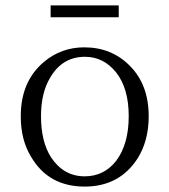

<svg xmlns="http://www.w3.org/2000/svg" viewBox="-20 -687 629 713"><path d="M293 -511.2Q394.5 -511.2 462.4 -442.4Q532.2 -372.1 532.2 -255.4Q532.2 -164.6 491.2 -99.1Q423.8 5.9 294.4 5.9Q158.7 5.9 94.2 -106.9Q57.1 -168 57.1 -255.4Q57.1 -384.8 143.1 -457Q207.5 -511.2 293 -511.2ZM295.4 -476.1Q211.4 -476.1 166.5 -398.9Q132.3 -342.8 132.3 -255.4Q132.3 -161.1 169.4 -103Q216.3 -32.2 294.4 -32.2Q366.2 -32.2 411.1 -89.4Q458 -151.4 458 -255.4Q458 -357.9 412.1 -417Q365.2 -476.1 295.4 -476.1ZM168 -667H420.9V-623H168Z"/></svg>

Font: I.Ming
Style: Regular
Weight: 400
Designer: Ichiten Fonts Project
Version: Version 6.11; Dec 27, 2019